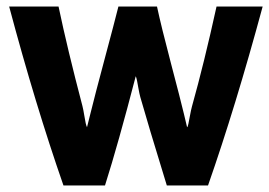

<svg xmlns="http://www.w3.org/2000/svg" viewBox="-20 -559 823 587"><path d="M783 -539Q700 -232 616 8H490Q431 -184 409 -262Q406 -273 403.5 -287.5Q401 -302 399 -312Q397 -322 395 -326Q341 -118 301 8H174Q88 -239 8 -539H159Q186 -410 232 -235Q235 -223 237.5 -207Q240 -191 242 -182.5Q244 -174 246 -170L256 -210Q270 -267 300 -379Q330 -491 342 -539H460Q473 -478 502.5 -366Q532 -254 542 -212Q551 -173 552 -170Q554 -171 556 -180.5Q558 -190 561 -206.5Q564 -223 567 -234Q604 -366 642 -539Z"/></svg>

Font: Repo
Style: Bold
Weight: 700
Designer: Stefan Peev
Foundry: Context Ltd
Version: Version 001.000